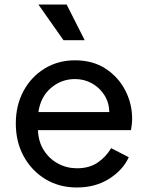

<svg xmlns="http://www.w3.org/2000/svg" viewBox="-20 -818 654 850"><path d="M320 12Q242 12 181 -25Q120 -62 85 -126Q50 -190 50 -271Q50 -352 84 -415Q118 -478 177.5 -514.5Q237 -551 312 -551Q391 -551 447.5 -514Q504 -477 534.5 -418Q565 -359 565 -292Q565 -281 563.5 -267.5Q562 -254 560 -242H148Q150 -190 174.5 -152Q199 -114 237.5 -93.5Q276 -73 321 -73Q375 -73 412 -98Q449 -123 472 -162L550 -122Q525 -66 464 -27Q403 12 320 12ZM312 -468Q252 -468 206 -429Q160 -390 150 -322H464Q463 -364 442 -397Q421 -430 387 -449Q353 -468 312 -468ZM261 -640 150 -798H275L355 -640Z"/></svg>

Font: Pitagon Sans Text Medium
Style: Regular
Weight: 500
Designer: Travis Tran
Foundry: Pitagon
Version: Version 1.000; ttfautohint (v1.8.4.7-5d5b);gftools[0.9.26]